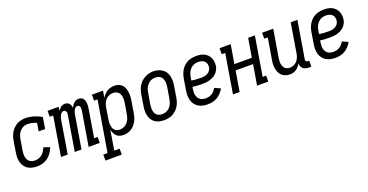

<svg xmlns="http://www.w3.org/2000/svg" viewBox="-33 -1228 4065 2120"><g transform="rotate(-20 2000.0 -168.0)"><path d="M213 8Q183 8 155 2Q127 -4 104 -18.5Q81 -33 65.5 -55.5Q50 -78 42.5 -105Q35 -132 35.5 -161Q36 -190 41 -219L62 -349Q66 -374 74 -398Q82 -422 96 -444.5Q110 -467 129.5 -485.5Q149 -504 172 -516Q195 -528 220 -533Q245 -538 270 -538Q295 -538 319.5 -534Q344 -530 367 -523Q390 -516 412 -506Q434 -496 455 -484L433 -350H357L373 -445Q349 -455 323.5 -461.5Q298 -468 271 -468Q255 -468 238.5 -464.5Q222 -461 207 -452Q192 -443 180 -430Q168 -417 159.5 -401.5Q151 -386 146.5 -370Q142 -354 139 -338L117 -208Q115 -190 114 -172Q113 -154 116.5 -137.5Q120 -121 127.5 -106Q135 -91 148 -81Q161 -71 178 -66.5Q195 -62 213 -62Q234 -62 256 -69.5Q278 -77 295.5 -92Q313 -107 325 -127Q337 -147 345 -168L417 -143Q405 -111 385.5 -82Q366 -53 338 -32Q310 -11 277.5 -1.5Q245 8 213 8Z M492 0 568 -460H527V-530H658L651 -485Q651 -485 651 -485Q651 -485 651 -485Q658 -496 666.5 -506Q675 -516 685.5 -523.5Q696 -531 708.5 -534.5Q721 -538 733 -538Q733 -538 733 -538Q733 -538 733 -538Q748 -538 761 -532.5Q774 -527 783 -516Q792 -505 796.5 -491.5Q801 -478 802 -463Q808 -478 817 -491.5Q826 -505 838 -516Q850 -527 865 -532.5Q880 -538 895 -538Q895 -538 895 -538Q895 -538 895 -538Q911 -538 924.5 -532Q938 -526 946.5 -514.5Q955 -503 959.5 -488.5Q964 -474 965 -459Q966 -444 965 -428.5Q964 -413 961 -397L907 -70H948V0H817L885 -410Q886 -420 886 -430Q886 -440 882.5 -448.5Q879 -457 871 -462.5Q863 -468 853 -468Q840 -468 829 -458Q818 -448 812 -435.5Q806 -423 802.5 -410Q799 -397 797 -384L733 0H654L722 -410Q724 -420 724 -430Q724 -440 720.5 -448.5Q717 -457 709 -462.5Q701 -468 691 -468Q678 -468 667 -458Q656 -448 649.5 -435.5Q643 -423 639.5 -410Q636 -397 634 -384L571 0Z M940 205V135H990L1089 -460H1048V-530H1179L1165 -449Q1177 -469 1193 -486.5Q1209 -504 1228.5 -516Q1248 -528 1270 -533Q1292 -538 1314 -538Q1314 -538 1314 -538Q1314 -538 1314 -538Q1340 -538 1363.5 -529.5Q1387 -521 1403.5 -503Q1420 -485 1428 -461.5Q1436 -438 1439 -413.5Q1442 -389 1440.5 -362.5Q1439 -336 1434 -311L1413 -181Q1409 -157 1402 -134Q1395 -111 1383.5 -89.5Q1372 -68 1355 -49Q1338 -30 1317 -17Q1296 -4 1272 2Q1248 8 1225 8Q1202 8 1180.5 1Q1159 -6 1144 -21.5Q1129 -37 1120 -57Q1111 -77 1107 -99L1069 135H1132V205ZM1205 -62Q1221 -62 1237.5 -66Q1254 -70 1269 -79Q1284 -88 1295.5 -101Q1307 -114 1315.5 -129Q1324 -144 1328.5 -160Q1333 -176 1336 -192L1358 -322Q1361 -339 1361.5 -356.5Q1362 -374 1359.5 -390Q1357 -406 1350.5 -421Q1344 -436 1332.5 -447Q1321 -458 1305 -463Q1289 -468 1272 -468Q1249 -468 1226 -459Q1203 -450 1186.5 -432Q1170 -414 1161 -392Q1152 -370 1148 -347L1127 -217Q1124 -200 1122.5 -182Q1121 -164 1123 -147.5Q1125 -131 1130 -115Q1135 -99 1145.5 -86.5Q1156 -74 1172 -68Q1188 -62 1205 -62Z M1702 8Q1674 8 1646.5 1.5Q1619 -5 1597.5 -20Q1576 -35 1561.5 -58Q1547 -81 1541 -107.5Q1535 -134 1535.5 -162.5Q1536 -191 1541 -219L1562 -349Q1566 -374 1574.5 -398.5Q1583 -423 1597 -445.5Q1611 -468 1630.5 -486.5Q1650 -505 1674 -517Q1698 -529 1723 -535Q1748 -541 1773 -541Q1802 -541 1828.5 -533Q1855 -525 1877 -510Q1899 -495 1913.5 -472Q1928 -449 1934 -422.5Q1940 -396 1939.5 -367.5Q1939 -339 1934 -311L1913 -181Q1909 -156 1901 -131.5Q1893 -107 1879 -84.5Q1865 -62 1845 -43.5Q1825 -25 1801.5 -13Q1778 -1 1752.5 3.5Q1727 8 1702 8ZM1704 -62Q1720 -62 1736.5 -66Q1753 -70 1768 -78.5Q1783 -87 1795 -100Q1807 -113 1815.5 -128.5Q1824 -144 1828.5 -160Q1833 -176 1836 -192L1858 -322Q1861 -339 1861.5 -356.5Q1862 -374 1859.5 -390.5Q1857 -407 1850.5 -422.5Q1844 -438 1831.5 -448.5Q1819 -459 1803 -463.5Q1787 -468 1769 -468Q1753 -468 1736.5 -464Q1720 -460 1705.5 -451Q1691 -442 1679.5 -429Q1668 -416 1659.5 -401Q1651 -386 1646.5 -370Q1642 -354 1639 -338L1617 -208Q1615 -191 1614 -173.5Q1613 -156 1615.5 -139.5Q1618 -123 1624.5 -108Q1631 -93 1643 -82.5Q1655 -72 1671 -67Q1687 -62 1704 -62Z M2218 8Q2189 8 2160.5 2.5Q2132 -3 2108 -17.5Q2084 -32 2067.5 -54.5Q2051 -77 2043.5 -104Q2036 -131 2036 -160.5Q2036 -190 2041 -219L2062 -349Q2066 -374 2074.5 -399Q2083 -424 2097 -446.5Q2111 -469 2131 -487.5Q2151 -506 2175 -517.5Q2199 -529 2224.5 -533.5Q2250 -538 2275 -538Q2299 -538 2323.5 -534Q2348 -530 2369 -519.5Q2390 -509 2406 -492.5Q2422 -476 2431.5 -454.5Q2441 -433 2444 -408.5Q2447 -384 2443 -360Q2440 -338 2429 -316.5Q2418 -295 2401.5 -278.5Q2385 -262 2363.5 -251Q2342 -240 2320 -234Q2298 -228 2275.5 -226Q2253 -224 2231 -224Q2203 -224 2175.5 -225.5Q2148 -227 2122 -232L2117 -208Q2115 -190 2114 -171.5Q2113 -153 2117 -136.5Q2121 -120 2129.5 -105Q2138 -90 2152 -80Q2166 -70 2183 -66Q2200 -62 2218 -62Q2236 -62 2255 -66.5Q2274 -71 2290.5 -81.5Q2307 -92 2320 -107Q2333 -122 2342 -139L2411 -108Q2397 -82 2376 -59Q2355 -36 2329.5 -20.5Q2304 -5 2275 1.5Q2246 8 2218 8ZM2249 -293Q2249 -293 2249 -293Q2249 -293 2250 -293Q2268 -293 2287 -296.5Q2306 -300 2323 -309.5Q2340 -319 2352 -336Q2364 -353 2367 -371Q2370 -391 2365 -410.5Q2360 -430 2346.5 -443.5Q2333 -457 2313.5 -462.5Q2294 -468 2274 -468Q2258 -468 2241 -464.5Q2224 -461 2209 -452.5Q2194 -444 2181.5 -431Q2169 -418 2160.5 -402.5Q2152 -387 2147 -370.5Q2142 -354 2139 -338L2133 -302Q2161 -296 2190.5 -294.5Q2220 -293 2249 -293Z M2513 0 2589 -460H2548V-530H2679L2642 -309H2847L2884 -530H2963L2887 -70H2928V0H2796L2836 -239H2631L2591 0Z M3180 8Q3154 8 3129.5 -0.5Q3105 -9 3087 -26Q3069 -43 3059 -66Q3049 -89 3045 -114.5Q3041 -140 3042.5 -166.5Q3044 -193 3049 -219L3089 -460H3048V-530H3179L3125 -208Q3123 -191 3121.5 -174Q3120 -157 3122 -141Q3124 -125 3130 -110Q3136 -95 3146.5 -84Q3157 -73 3172.5 -67.5Q3188 -62 3204 -62Q3227 -62 3249.5 -71Q3272 -80 3288.5 -98Q3305 -116 3314 -138Q3323 -160 3327 -183L3384 -530H3463L3390 -93Q3389 -87 3390 -81Q3391 -75 3394.5 -70.5Q3398 -66 3404 -64Q3410 -62 3416 -62H3431V8H3404Q3386 8 3367.5 3.5Q3349 -1 3335.5 -12Q3322 -23 3315 -40Q3308 -57 3310 -76Q3300 -58 3286.5 -41.5Q3273 -25 3256 -13.5Q3239 -2 3219 3Q3199 8 3180 8Z M3718 8Q3689 8 3660.5 2.5Q3632 -3 3608 -17.5Q3584 -32 3567.5 -54.5Q3551 -77 3543.5 -104Q3536 -131 3536 -160.5Q3536 -190 3541 -219L3562 -349Q3566 -374 3574.5 -399Q3583 -424 3597 -446.5Q3611 -469 3631 -487.5Q3651 -506 3675 -517.5Q3699 -529 3724.5 -533.5Q3750 -538 3775 -538Q3799 -538 3823.5 -534Q3848 -530 3869 -519.5Q3890 -509 3906 -492.5Q3922 -476 3931.5 -454.5Q3941 -433 3944 -408.5Q3947 -384 3943 -360Q3940 -338 3929 -316.5Q3918 -295 3901.5 -278.5Q3885 -262 3863.5 -251Q3842 -240 3820 -234Q3798 -228 3775.5 -226Q3753 -224 3731 -224Q3703 -224 3675.5 -225.5Q3648 -227 3622 -232L3617 -208Q3615 -190 3614 -171.5Q3613 -153 3617 -136.5Q3621 -120 3629.5 -105Q3638 -90 3652 -80Q3666 -70 3683 -66Q3700 -62 3718 -62Q3736 -62 3755 -66.5Q3774 -71 3790.5 -81.5Q3807 -92 3820 -107Q3833 -122 3842 -139L3911 -108Q3897 -82 3876 -59Q3855 -36 3829.5 -20.5Q3804 -5 3775 1.5Q3746 8 3718 8ZM3749 -293Q3749 -293 3749 -293Q3749 -293 3750 -293Q3768 -293 3787 -296.5Q3806 -300 3823 -309.5Q3840 -319 3852 -336Q3864 -353 3867 -371Q3870 -391 3865 -410.5Q3860 -430 3846.5 -443.5Q3833 -457 3813.5 -462.5Q3794 -468 3774 -468Q3758 -468 3741 -464.5Q3724 -461 3709 -452.5Q3694 -444 3681.5 -431Q3669 -418 3660.5 -402.5Q3652 -387 3647 -370.5Q3642 -354 3639 -338L3633 -302Q3661 -296 3690.5 -294.5Q3720 -293 3749 -293Z"/></g></svg>

Font: Iosevka Slab
Style: Italic
Weight: 400
Italic angle: -9°
Monospace: yes
Designer: Belleve Invis
Foundry: Belleve Invis
Version: Version 11.1.0; ttfautohint (v1.8.3)